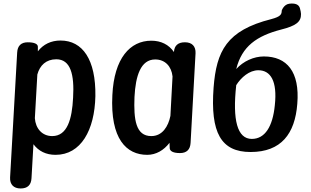

<svg xmlns="http://www.w3.org/2000/svg" viewBox="-20 -827 1758 1085"><path d="M158 180 169 -12C198 27 240 48 294 48C437 48 515 -91 519 -284C522 -490 447 -598 322 -598C269 -598 225 -577 194 -537V-563C194 -579 173 -588 137 -588C100 -588 79 -569 77 -530L37 176C35 215 57 238 96 238H97C135 238 156 219 158 180ZM177 -159 191 -406C205 -458 241 -492 298 -492C379 -492 401 -406 393 -274C387 -155 361 -58 275 -58C218 -58 181 -101 177 -159Z M1057 -20 1085 -526C1087 -565 1065 -588 1026 -588H1024C986 -588 965 -569 963 -533C934 -575 890 -597 835 -597C715 -597 625 -498 615 -290C602 -41 695 48 812 48C862 48 906 22 938 -20L939 9C939 28 960 38 997 38C1034 38 1055 19 1057 -20ZM740 -279C746 -398 775 -491 857 -491C913 -491 949 -452 955 -395L943 -172C931 -113 898 -58 835 -58C747 -58 735 -151 740 -279Z M1396 32C1569 32 1647 -71 1660 -240C1675 -422 1601 -508 1471 -508C1414 -508 1355 -481 1315 -437C1347 -565 1430 -624 1569 -660C1652 -681 1682 -703 1681 -748C1681 -756 1678 -768 1675 -780C1669 -802 1648 -810 1615 -806C1583 -802 1572 -767 1572 -767C1572 -746 1566 -733 1513 -719C1260 -655 1203 -538 1187 -332C1168 -77 1229 32 1396 32ZM1315 -346C1343 -390 1389 -430 1440 -430C1509 -430 1548 -369 1533 -232C1521 -111 1477 -42 1403 -42C1321 -42 1293 -148 1315 -346Z"/></svg>

Font: 寒蝉团圆体 Round
Style: Regular
Weight: 500
Designer: 寒蝉字型
Version: Version 2.700;Glyphs 3.1.1 (3135)